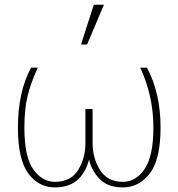

<svg xmlns="http://www.w3.org/2000/svg" viewBox="-20 -774 752 811"><path d="M55.7 -234.4Q55.7 -385.7 111.3 -488.3H139.6Q110.4 -424.8 96.7 -369.1Q83 -313.5 83 -234.4Q83 -111.3 120.6 -58.6Q158.2 -5.9 211.9 -5.9Q278.3 -5.9 309.6 -55.2Q340.8 -104.5 340.8 -169.9V-313.5H371.1V-169.9Q371.1 -106.4 402.3 -56.2Q433.6 -5.9 500 -5.9Q553.7 -5.9 590.8 -60.1Q627.9 -114.3 627.9 -235.4Q627.9 -369.1 572.3 -488.3H600.6Q658.2 -380.9 658.2 -235.4Q658.2 -100.6 612.8 -41.5Q567.4 17.6 499 17.6Q434.6 17.6 399.9 -19Q365.2 -55.7 356.4 -100.6Q325.2 17.6 211.9 17.6Q142.6 17.6 99.1 -42Q55.7 -101.6 55.7 -234.4ZM322.3 -585.9 376 -753.9H418.9L347.7 -585.9Z"/></svg>

Font: Gothic A1 Thin
Style: Regular
Weight: 250
Designer: HanYang I&C Co.,Ltd.
Foundry: HanYang I&C Co.,Ltd.
Version: Version 2.50